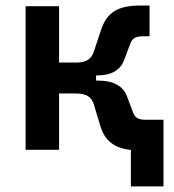

<svg xmlns="http://www.w3.org/2000/svg" viewBox="-20 -540 626 692"><path d="M72.3 0H192.9V-203.1H253.9C292.5 -203.1 310.1 -189.9 318.4 -163.1L342.3 -84C358.9 -31.2 392.6 -6.3 451.7 0.5V131.8H569.3V-108.4H502.9C479.5 -108.4 466.3 -115.7 459.5 -134.8L438 -191.9C424.8 -229.5 389.2 -249.5 334.5 -249.5H326.2V-268.1H329.6C382.8 -268.1 415 -288.1 428.2 -325.7L449.7 -382.8C456.5 -401.9 469.7 -409.2 493.2 -409.2H519V-520H485.4C406.7 -520 366.2 -497.1 344.7 -433.6L318.4 -354.5C309.6 -327.6 292 -314.5 253.9 -314.5H192.9V-517.6H72.3Z"/></svg>

Font: Cascadia Mono SemiBold
Style: Regular
Weight: 600
Monospace: yes
Designer: Aaron Bell
Foundry: Saja Typeworks
Version: Version 2404.023